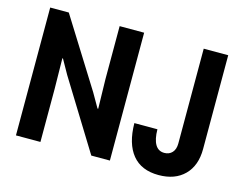

<svg xmlns="http://www.w3.org/2000/svg" viewBox="-100 -878 1325 1044"><g transform="rotate(15 563.0 -356.0)"><path d="M61.8 0V-719.7H166.4L407.1 -334.6L452.4 -255.7H456.4L452.7 -421.8V-719.7H590.6V0H485.9L245.8 -389.5L200.5 -470.1H197.1L199.6 -297.9V0ZM866 7.8Q768.6 7.8 718.1 -54Q667.5 -115.8 666.4 -231.2H796.2Q796.8 -175.1 814 -145.9Q831.2 -116.7 865.2 -116.7Q892.5 -116.7 909.3 -134.9Q926 -153.1 926 -186.1V-719.7H1063.9V-191.7Q1063.9 -98.1 1011 -45.2Q958.1 7.8 866 7.8Z"/></g></svg>

Font: Reddit Sans Condensed
Style: Regular
Weight: 400
Designer: Stephen Hutchings
Foundry: Reddit
Version: Version 1.014